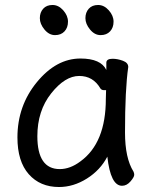

<svg xmlns="http://www.w3.org/2000/svg" viewBox="-20 -727 615 771"><path d="M220 -48Q262 -48 303 -79Q405 -153 405 -330L406 -365H397Q388 -365 383 -372Q354 -422 298 -422Q241 -422 185.5 -352Q130 -282 130 -180Q130 -48 220 -48ZM217 24Q141 24 95.5 -27.5Q50 -79 50 -175Q50 -302 128 -397Q206 -492 303 -492Q385 -492 407 -446V-475Q407 -491 432 -491Q452 -491 473.5 -483Q495 -475 495 -458Q482 -368 482 -195Q482 -92 516 -38Q519 -32 519 -25Q519 -16 504 1.5Q489 19 470 19Q424 19 411 -98Q383 -44 329 -10Q275 24 217 24ZM239 -601Q225 -586 201 -586Q177 -586 158.5 -608.5Q140 -631 140 -654Q140 -677 153.5 -692Q167 -707 191 -707Q215 -707 234 -685.5Q253 -664 253 -640Q253 -616 239 -601ZM422 -601Q408 -586 384 -586Q360 -586 341.5 -608.5Q323 -631 323 -654Q323 -677 336.5 -692Q350 -707 374 -707Q398 -707 417 -685.5Q436 -664 436 -640Q436 -616 422 -601Z"/></svg>

Font: LXGW WenKai Medium
Style: Regular
Weight: 500
Designer: LXGW / Fontworks Inc.
Foundry: LXGW / Fontworks Inc.
Version: Version 1.501; October 10, 2024